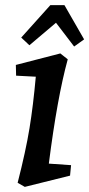

<svg xmlns="http://www.w3.org/2000/svg" viewBox="-20 -719 349 751"><path d="M120 -419 43 -423 42 -465 216 -510 245 -487Q204 -338 171 -79L258 -73L254 -32L77 12L49 -4Q81 -129 95.5 -218Q110 -307 120 -419ZM199 -630 95 -542 63 -572 177 -699H232L309 -565L270 -537Z"/></svg>

Font: Andada Pro SemiBold
Style: Italic
Weight: 600
Italic angle: -6.99998°
Designer: Carolina Giovagnoli
Foundry: Huerta Tipografica
Version: Version 3.005